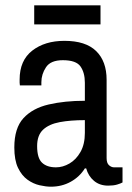

<svg xmlns="http://www.w3.org/2000/svg" viewBox="-20 -692 496 724"><path d="M172 12Q153 12 129 6.5Q105 1 83.5 -14.5Q62 -30 48 -59Q34 -88 34 -136Q34 -209 68.5 -246.5Q103 -284 163.5 -298Q224 -312 300 -312V-380Q300 -418 283.5 -441.5Q267 -465 217 -465Q171 -465 153.5 -438.5Q136 -412 136 -382V-370H55Q54 -375 54 -380Q54 -385 54 -392Q54 -464 101.5 -501Q149 -538 223 -538Q303 -538 342.5 -499.5Q382 -461 382 -391V-96Q382 -77 391 -69Q400 -61 410 -61H442V-4Q435 0 421.5 4Q408 8 388 8Q356 8 334.5 -10Q313 -28 305 -57H300Q280 -25 246.5 -6.5Q213 12 172 12ZM191 -61Q217 -61 242 -75.5Q267 -90 283.5 -119Q300 -148 300 -191V-239Q246 -239 205.5 -231.5Q165 -224 142.5 -203Q120 -182 120 -141Q120 -96 138.5 -78.5Q157 -61 191 -61ZM109 -600V-672H359V-600Z"/></svg>

Font: Archivo Narrow
Style: Regular
Weight: 400
Designer: Hector Gatti
Foundry: Omnibus-Type
Version: Version 3.002